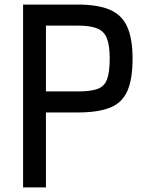

<svg xmlns="http://www.w3.org/2000/svg" viewBox="-20 -820 640 840"><path d="M81 0V-800H320Q409 -800 461.5 -777Q514 -754 537 -702Q560 -650 560 -564Q560 -473 537 -421.5Q514 -370 461.5 -349Q409 -328 320 -328H109V-420H320Q375 -420 405.5 -430.5Q436 -441 448 -472Q460 -503 460 -564Q460 -620 448 -651.5Q436 -683 405.5 -695.5Q375 -708 320 -708H88L181 -800V0Z"/></svg>

Font: Victor Mono Thin
Style: Regular
Weight: 100
Monospace: yes
Designer: Rune Bjørnerås
Version: Version 1.561;gftools[0.9.30]